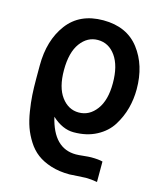

<svg xmlns="http://www.w3.org/2000/svg" viewBox="-120 -669 841 992"><g transform="rotate(15 301.0 -172.5)"><path d="M178.7 -279.3Q178.7 -186.5 215.8 -136.7Q252.9 -86.9 308.6 -86.9Q365.2 -86.9 402.8 -137.2Q440.4 -187.5 440.4 -278.3Q440.4 -371.1 403.8 -422.9Q367.2 -474.6 308.6 -474.6Q252.9 -474.6 215.8 -424.3Q178.7 -374 178.7 -279.3ZM51.8 -269.5Q51.8 -404.3 117.7 -492.2Q183.6 -580.1 309.6 -580.1Q435.5 -580.1 501.5 -494.1Q567.4 -408.2 567.4 -280.3Q567.4 -227.5 554.2 -177.7Q541 -127.9 512.7 -82.5Q484.4 -37.1 432.1 -9.3Q379.9 18.6 309.6 18.6Q250 18.6 193.4 -33.2Q230.5 126 350.6 126Q364.3 126 391.6 123Q418.9 120.1 431.6 120.1Q470.7 120.1 493.2 126V235.4Q460 229.5 432.6 229.5Q418.9 229.5 386.7 231.9Q354.5 234.4 345.7 234.4Q290 234.4 245.6 220.2Q201.2 206.1 170.9 183.1Q140.6 160.2 118.7 125.5Q96.7 90.8 84 55.2Q71.3 19.5 64 -26.9Q56.6 -73.2 54.2 -111.8Q51.8 -150.4 51.8 -198.2Z"/></g></svg>

Font: Gothic A1
Style: Bold
Weight: 700
Version: Version 2.50